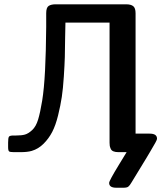

<svg xmlns="http://www.w3.org/2000/svg" viewBox="-20 -714 772 901"><path d="M18.1 -23.9V-44.9Q18.1 -66.9 22 -72.5Q25.9 -78.1 43 -78.1H55.2Q81.1 -78.1 96.9 -82.5Q112.8 -86.9 130.9 -103.5Q148.9 -120.1 158.9 -153.1Q168.9 -186 178 -241.9Q187 -297.9 191.4 -383.5Q195.8 -469.2 196.8 -587.9V-651.9Q196.8 -678.7 208.5 -686.3Q220.2 -693.8 241.2 -693.8H571.8Q594.7 -693.8 605.5 -684.8Q616.2 -675.8 616.2 -651.9V-86.9H682.1Q717.3 -86.9 716.8 -63V-62Q716.8 -55.2 685.1 -2.9Q680.2 4.9 668 25.9Q627.9 90.8 597.2 142.1Q588.4 157.2 581.8 162.1Q575.2 167 559.1 167H525.9Q491.7 167 492.2 144Q492.2 134.3 538.1 59.1Q560.1 23.9 574.2 0H536.1Q521 0 512 -3.9Q502.9 -7.8 499.5 -15.9Q496.1 -23.9 495.1 -29.5Q494.1 -35.2 494.1 -43.9V-607.9H287.1Q286.1 -588.9 285.6 -535.4Q285.2 -481.9 284.2 -446.5Q283.2 -411.1 279.5 -354.5Q275.9 -297.9 270 -259Q264.2 -220.2 252.7 -173.1Q241.2 -126 225.1 -95Q209 -64 184.6 -39.6Q160.2 -15.1 128.9 -5.9Q108.9 0 76.2 0H45.9Q27.8 0 22.9 -3.4Q18.1 -6.8 18.1 -23.9Z"/></svg>

Font: CMU Sans Serif Demi Condensed
Style: DemiCondensed
Weight: 600
Width: 3
Version: Version 0.7.0